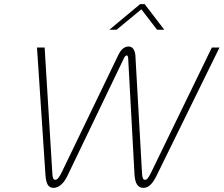

<svg xmlns="http://www.w3.org/2000/svg" viewBox="-20 -900 1082 929"><path d="M308 -53 581 -621C585 -629 591 -632 594 -632C596 -632 599 -628 600 -621L631 -53C634 -12 647 9 674 9C698 9 718 -9 739 -53L1042 -670H1005L711 -65C699 -40 691 -30 682 -30C672 -30 668 -39 667 -65L635 -633C632 -661 620 -675 602 -675C581 -675 564 -659 552 -633L278 -65C267 -43 258 -30 247 -30C238 -30 234 -39 233 -65L196 -670H159L200 -53C203 -17 210 9 239 9C266 9 290 -14 308 -53ZM509 -756H544L664 -855L740 -756H775L680 -880H658Z"/></svg>

Font: LT Wave Text Thin Italic
Style: Regular
Weight: 100
Designer: Daniel Lyons
Version: Version 2.5 (Glyphs App)